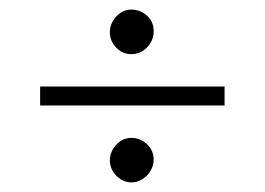

<svg xmlns="http://www.w3.org/2000/svg" viewBox="-20 -400 554 402"><path d="M210 -332Q210 -351.1 223.4 -365.5Q236.8 -379.9 254.9 -379.9Q273.9 -379.9 287.8 -367.2Q301.8 -354.5 301.8 -334.5Q301.8 -315.4 288.1 -301Q274.4 -286.6 254.9 -286.6Q236.3 -286.6 223.1 -300.5Q210 -314.5 210 -332ZM64 -218.8H450.2V-179.2H64ZM254.9 -111.3Q273.9 -111.3 287.8 -98.1Q301.8 -85 301.8 -65.4Q301.8 -53.7 295.4 -42.7Q289.1 -31.7 278.3 -24.9Q267.6 -18.1 254.9 -18.1Q242.7 -18.1 232.2 -24.9Q221.7 -31.7 215.8 -42.2Q210 -52.7 210 -63.5Q210 -82.5 223.4 -96.9Q236.8 -111.3 254.9 -111.3Z"/></svg>

Font: JuniusX Light
Style: Regular
Weight: 300
Designer: Peter S. Baker
Foundry: Briery Creek Software
Version: Version 1.008